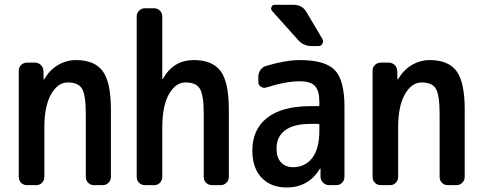

<svg xmlns="http://www.w3.org/2000/svg" viewBox="-20 -785 2040 814"><path d="M94.7 0Q80.1 0 69.8 -9.8Q59.6 -19.5 59.6 -35.2V-485.4Q59.6 -500 69.8 -509.8Q80.1 -519.5 94.7 -519.5H127.9Q142.6 -519.5 152.8 -509.8Q163.1 -500 164.1 -485.4L165 -449.2Q165 -448.2 166 -448.2Q168 -448.2 168 -449.2Q189.5 -487.3 225.1 -508.8Q260.7 -530.3 301.8 -530.3Q380.9 -530.3 415.5 -483.4Q450.2 -436.5 450.2 -320.3V-35.2Q450.2 -20.5 439.9 -10.3Q429.7 0 415 0H378.9Q364.3 0 354 -9.8Q343.8 -19.5 343.8 -35.2V-300.8Q343.8 -382.8 327.6 -409.2Q311.5 -435.5 267.6 -435.5Q225.6 -435.5 196.8 -385.7Q168 -335.9 168 -244.1V-35.2Q168 -20.5 158.2 -10.3Q148.4 0 132.8 0Z M594.7 0Q580.1 0 569.8 -9.8Q559.6 -19.5 559.6 -35.2V-714.8Q559.6 -729.5 569.8 -739.7Q580.1 -750 594.7 -750H632.8Q647.5 -750 657.7 -740.2Q668 -730.5 668 -714.8V-451.2Q668 -450.2 668.9 -450.2Q670.9 -450.2 670.9 -451.2Q714.8 -530.3 801.8 -530.3Q880.9 -530.3 915.5 -483.4Q950.2 -436.5 950.2 -320.3V-35.2Q950.2 -20.5 939.9 -10.3Q929.7 0 915 0H878.9Q864.3 0 854 -9.8Q843.8 -19.5 843.8 -35.2V-300.8Q843.8 -382.8 827.1 -409.2Q810.5 -435.5 766.6 -435.5Q724.6 -435.5 696.3 -385.7Q668 -335.9 668 -244.1V-35.2Q668 -20.5 658.2 -10.3Q648.4 0 632.8 0Z M1297.9 -259.8Q1224.6 -259.8 1188.5 -232.4Q1152.3 -205.1 1152.3 -155.3Q1152.3 -117.2 1171.4 -96.7Q1190.4 -76.2 1221.7 -76.2Q1273.4 -76.2 1303.7 -115.2Q1334 -154.3 1334 -232.4V-254.9Q1334 -259.8 1329.1 -259.8ZM1195.3 9.8Q1128.9 9.8 1089.4 -31.2Q1049.8 -72.3 1049.8 -147.5Q1049.8 -236.3 1112.8 -285.6Q1175.8 -335 1297.9 -335H1329.1Q1334 -335 1334 -339.8V-351.6Q1334 -400.4 1315.4 -420.4Q1296.9 -440.4 1250 -440.4Q1192.4 -440.4 1109.4 -414.1Q1097.7 -410.2 1086.4 -417Q1075.2 -423.8 1075.2 -436.5V-460Q1075.2 -475.6 1084.5 -488.8Q1093.8 -502 1109.4 -505.9Q1191.4 -530.3 1252 -530.3Q1358.4 -530.3 1399.4 -487.8Q1440.4 -445.3 1440.4 -332V-35.2Q1440.4 -20.5 1430.2 -10.3Q1419.9 0 1405.3 0H1376Q1361.3 0 1350.6 -9.8Q1339.8 -19.5 1338.9 -35.2V-69.3Q1338.9 -70.3 1337.9 -70.3Q1335.9 -70.3 1335.9 -69.3Q1288.1 9.8 1195.3 9.8ZM1224.6 -764.6Q1260.7 -764.6 1278.3 -735.4L1346.7 -620.1Q1352.5 -610.4 1347.2 -600.1Q1341.8 -589.8 1330.1 -589.8H1299.8Q1265.6 -589.8 1242.2 -617.2L1133.8 -738.3Q1127 -746.1 1130.9 -755.4Q1134.8 -764.6 1144.5 -764.6Z M1594.7 0Q1580.1 0 1569.8 -9.8Q1559.6 -19.5 1559.6 -35.2V-485.4Q1559.6 -500 1569.8 -509.8Q1580.1 -519.5 1594.7 -519.5H1627.9Q1642.6 -519.5 1652.8 -509.8Q1663.1 -500 1664.1 -485.4L1665 -449.2Q1665 -448.2 1666 -448.2Q1668 -448.2 1668 -449.2Q1689.5 -487.3 1725.1 -508.8Q1760.7 -530.3 1801.8 -530.3Q1880.9 -530.3 1915.5 -483.4Q1950.2 -436.5 1950.2 -320.3V-35.2Q1950.2 -20.5 1939.9 -10.3Q1929.7 0 1915 0H1878.9Q1864.3 0 1854 -9.8Q1843.8 -19.5 1843.8 -35.2V-300.8Q1843.8 -382.8 1827.6 -409.2Q1811.5 -435.5 1767.6 -435.5Q1725.6 -435.5 1696.8 -385.7Q1668 -335.9 1668 -244.1V-35.2Q1668 -20.5 1658.2 -10.3Q1648.4 0 1632.8 0Z"/></svg>

Font: Rounded-L Mgen+ 1m medium
Style: Regular
Weight: 500
Designer: [Source Han Sans]
Ryoko NISHIZUKA  (kana & ideographs); Paul D. Hunt (Latin, Greek & Cyrillic); Wenlong ZHANG  (bopomofo
Version: Version 1.059.20150602